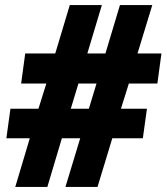

<svg xmlns="http://www.w3.org/2000/svg" viewBox="-20 -734 654 754"><path d="M40 0H166L223 -191H295L237 0H363L421 -191H541L557 -307H455L486 -406H598L614 -524H520L578 -714H451L394 -524H323L380 -714H254L197 -524H79L63 -406H162L131 -307H21L5 -191H97ZM258 -307 288 -406H359L329 -307Z"/></svg>

Font: Noto Sans UI SemiCondensed Black
Style: Italic
Weight: 900
Width: 4
Italic angle: -372°
Designer: Monotype Design Team
Foundry: Monotype Imaging Inc.
Version: Version 1.901